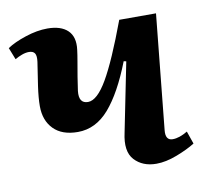

<svg xmlns="http://www.w3.org/2000/svg" viewBox="-68 -599 730 684"><g transform="rotate(-10 297.5 -257.0)"><path d="M-2 -483Q23 -500 65.5 -514Q108 -528 145 -528Q194 -528 218.5 -504.5Q243 -481 237 -435Q235 -418 230.5 -392.5Q226 -367 221.5 -340Q217 -313 214 -290Q209 -245 243 -245Q276 -245 313.5 -309.5Q351 -374 403 -514H536L494 -99Q490 -62 517 -62Q541 -62 571 -80L587 -34Q560 -17 519.5 -1.5Q479 14 445 14Q395 14 366 -17.5Q337 -49 352 -115L402 -364L393 -366Q351 -258 302.5 -202Q254 -146 189 -146Q132 -146 101.5 -177Q71 -208 71 -260Q71 -290 77 -331.5Q83 -373 90 -417Q93 -439 87 -448Q81 -457 66 -457Q54 -457 40.5 -452Q27 -447 15 -440Z"/></g></svg>

Font: Literata 36pt
Style: Bold Italic
Weight: 700
Italic angle: -2°
Designer: Latin by Veronika Burian and Jose Scaglione. Greek by Irene Vlachou. Cyrillic by Vera Evstafieva
Foundry: TypeTogether
Version: Version 3.002